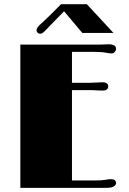

<svg xmlns="http://www.w3.org/2000/svg" viewBox="-20 -906 624 926"><path d="M514.6 -42Q539.6 -42 539.6 -22.5Q539.6 -13.7 528.8 -6.8Q518.1 0 491.7 0H78.1V-690.9Q270.5 -690.9 462.9 -690.9L502.9 -692.4Q539.6 -692.4 539.6 -670.9Q539.6 -662.6 533.4 -655.5Q527.3 -648.4 519.5 -648.4Q506.8 -648.4 492.7 -651.4Q471.7 -655.8 435.1 -655.8H327.1V-506.8H416Q416 -506.8 476.1 -509.3Q486.8 -509.3 494.4 -504.2Q502 -499 502 -489.7Q502 -469.2 474.6 -469.2L453.6 -469.7Q437.5 -471.2 426.8 -471.2H327.1V-35.6H435.1Q471.2 -35.6 486.3 -38.6Q504.4 -42 514.6 -42ZM208.5 -768.6 193.8 -753.9Q183.1 -743.2 174.8 -743.2Q166.5 -743.2 161.4 -748.3Q156.2 -753.4 156.2 -760.3Q156.2 -772.9 176.3 -790Q182.6 -796.4 192.4 -804.9Q202.1 -813.5 220.7 -832L274.4 -885.7H398.9L527.3 -747.1H377L289.1 -851.6Q228 -790 220.2 -781.2Q212.4 -772.5 208.5 -768.6Z"/></svg>

Font: Limelight
Style: Regular
Weight: 400
Designer: Nicole Fally
Foundry: Nicole Fally
Version: Version 1.002